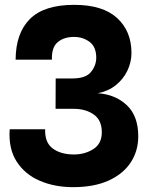

<svg xmlns="http://www.w3.org/2000/svg" viewBox="-20 -762 626 793"><path d="M282 11Q205.5 11 144 -15.5Q82.5 -42 48.5 -95.2Q14.5 -148.5 20 -228H166.5Q164.5 -173.5 197.8 -148.8Q231 -124 285.5 -124Q330.5 -124 365.5 -146.2Q400.5 -168.5 400.5 -215.5Q400.5 -266 367 -289.2Q333.5 -312.5 285.5 -312.5H209.5L210 -438H279.5Q334.5 -438 356 -465Q377.5 -492 377.5 -523.5Q377.5 -568.5 350 -589Q322.5 -609.5 285.5 -609.5Q244 -609.5 218.2 -587.8Q192.5 -566 194.5 -515.5H44.5Q45 -625 103.5 -683.5Q162 -742 286.5 -742Q404.5 -742 463.8 -687.5Q523 -633 523 -543.5Q523 -505 506 -469.8Q489 -434.5 457.8 -409.8Q426.5 -385 383.5 -377Q456.5 -372 503.8 -327.5Q551 -283 551 -199Q551 -138 519.5 -90.5Q488 -43 428 -16Q368 11 282 11Z"/></svg>

Font: Spline Sans
Style: Bold
Weight: 700
Designer: Eben Sorkin, Mirko Velimirovic
Foundry: Sorkin Type
Version: Version 1.000; ttfautohint (v1.8.3)